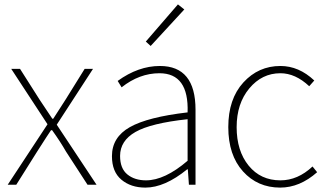

<svg xmlns="http://www.w3.org/2000/svg" viewBox="-20 -840 1491 873"><path d="M15 0 196 -275 31 -527H71L160 -387L218 -300H222Q267 -371 278 -387L365 -527H403L238 -273L419 0H378L280 -151Q255 -195 217 -248H212Q200 -231 149 -151L54 0Z M641 13Q575 13 532 -23Q489 -59 489 -130Q489 -216 570.5 -262Q652 -308 833 -329Q839 -507 705 -507Q614 -507 533 -443L515 -472Q609 -540 707 -540Q869 -540 869 -341V0H839L834 -70H831Q729 13 641 13ZM644 -20Q729 -20 833 -109V-298Q666 -280 596 -240Q526 -200 526 -131Q526 -74 559 -47Q592 -20 644 -20ZM665 -631 643 -651 789 -820 818 -797Z M1254 13Q1151 13 1084.5 -61Q1018 -135 1018 -262Q1018 -390 1086.5 -465Q1155 -540 1255 -540Q1339 -540 1409 -474L1386 -448Q1323 -507 1255 -507Q1171 -507 1113.5 -438Q1056 -369 1056 -262Q1056 -154 1110.5 -87Q1165 -20 1255 -20Q1334 -20 1401 -83L1422 -57Q1343 13 1254 13Z"/></svg>

Font: Noto Sans Korean Thin
Style: Regular
Weight: 250
Designer: Ryoko NISHIZUKA  (kana & ideographs); Paul D. Hunt (Latin, Greek & Cyrillic); Wenlong ZHANG  (bopomofo); Sandoll Communi
Foundry: Adobe Systems Incorporated
Version: Version 1.0001;PS 1;hotconv 1.0.78;makeotf.lib2.5.61930